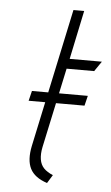

<svg xmlns="http://www.w3.org/2000/svg" viewBox="-52 -736 455 784"><g transform="rotate(5 175.5 -343.5)"><path d="M296 -315 306 -356H77L67 -315ZM140 -132 210 -459H323L351 -500H219L261 -700H217L96 -132Q84 -74 101.5 -39Q119 -4 171 13L192 -21Q168 -31 154.5 -45Q141 -59 137.5 -81Q134 -103 140 -132Z"/></g></svg>

Font: Advent Pro Light
Style: Italic
Weight: 300
Italic angle: -12°
Version: Version 3.000